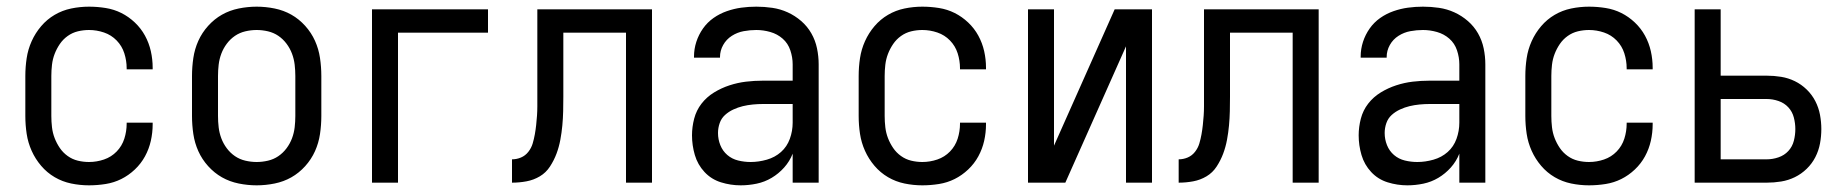

<svg xmlns="http://www.w3.org/2000/svg" viewBox="-20 -548 5540 576"><path d="M247 8Q220 8 193.5 2.5Q167 -3 144 -16.5Q121 -30 103.5 -50.5Q86 -71 75 -95.5Q64 -120 60 -146.5Q56 -173 56 -200V-320Q56 -347 60 -373.5Q64 -400 75 -424.5Q86 -449 103.5 -469.5Q121 -490 144 -503.5Q167 -517 193.5 -522.5Q220 -528 247 -528Q272 -528 297 -524Q322 -520 344 -509Q366 -498 384.5 -480.5Q403 -463 415 -441Q427 -419 432.5 -394.5Q438 -370 438 -345V-340H360V-343Q360 -366 353 -388Q346 -410 330 -426.5Q314 -443 292 -450.5Q270 -458 247 -458Q230 -458 213.5 -454Q197 -450 183 -440Q169 -430 159.5 -416Q150 -402 144 -386.5Q138 -371 136 -354Q134 -337 134 -320V-200Q134 -183 136 -166Q138 -149 144 -133.5Q150 -118 159.5 -104Q169 -90 183 -80Q197 -70 213.5 -66Q230 -62 247 -62Q270 -62 292 -69.5Q314 -77 330 -93.5Q346 -110 353 -132Q360 -154 360 -177V-180H438V-175Q438 -150 432.5 -125.5Q427 -101 415 -79Q403 -57 384.5 -39.5Q366 -22 344 -11Q322 0 297 4Q272 8 247 8Z M750 8Q723 8 696 2.5Q669 -3 646 -16Q623 -29 604.5 -49.5Q586 -70 575 -94.5Q564 -119 560 -146Q556 -173 556 -200V-320Q556 -347 560 -374Q564 -401 575 -425.5Q586 -450 604.5 -470.5Q623 -491 646 -504Q669 -517 696 -522.5Q723 -528 750 -528Q777 -528 804 -522.5Q831 -517 854 -504Q877 -491 895.5 -470.5Q914 -450 925 -425.5Q936 -401 940 -374Q944 -347 944 -320V-200Q944 -173 940 -146Q936 -119 925 -94.5Q914 -70 895.5 -49.5Q877 -29 854 -16Q831 -3 804 2.5Q777 8 750 8ZM750 -62Q767 -62 784 -66Q801 -70 815 -79.5Q829 -89 839.5 -103Q850 -117 856 -133Q862 -149 864 -166Q866 -183 866 -200V-320Q866 -337 864 -354Q862 -371 856 -387Q850 -403 839.5 -417Q829 -431 815 -440.5Q801 -450 784 -454Q767 -458 750 -458Q733 -458 716 -454Q699 -450 685 -440.5Q671 -431 660.5 -417Q650 -403 644 -387Q638 -371 636 -354Q634 -337 634 -320V-200Q634 -183 636 -166Q638 -149 644 -133Q650 -117 660.5 -103Q671 -89 685 -79.5Q699 -70 716 -66Q733 -62 750 -62Z M1096 0V-520H1444V-450H1174V0Z M1858 0V-450H1670V-258Q1670 -236 1669.5 -214.5Q1669 -193 1667 -171.5Q1665 -150 1661 -128.5Q1657 -107 1649.5 -87Q1642 -67 1630 -48.5Q1618 -30 1599.5 -19Q1581 -8 1559.5 -4Q1538 0 1516 0V-70Q1530 -70 1543 -75.5Q1556 -81 1565 -92.5Q1574 -104 1578 -117.5Q1582 -131 1584.5 -145Q1587 -159 1588.5 -173Q1590 -187 1591 -201Q1592 -215 1592 -229Q1592 -243 1592 -257V-520H1936V0Z M2202 8Q2172 8 2143 -1Q2114 -10 2093.5 -32Q2073 -54 2064.5 -83Q2056 -112 2056 -142Q2056 -167 2062.5 -192Q2069 -217 2084.5 -237Q2100 -257 2122 -270.5Q2144 -284 2168.5 -292Q2193 -300 2218 -303Q2243 -306 2269 -306H2358V-355Q2358 -376 2351 -397Q2344 -418 2328 -432Q2312 -446 2291 -452Q2270 -458 2249 -458Q2230 -458 2211 -454.5Q2192 -451 2175.5 -440.5Q2159 -430 2149.5 -413Q2140 -396 2140 -377V-375H2062V-378Q2062 -401 2069 -422.5Q2076 -444 2089 -462.5Q2102 -481 2120.5 -494Q2139 -507 2160.5 -514.5Q2182 -522 2204 -525Q2226 -528 2249 -528Q2273 -528 2297 -524.5Q2321 -521 2343 -511Q2365 -501 2383.5 -485Q2402 -469 2414 -448Q2426 -427 2431 -403Q2436 -379 2436 -355V0H2358V-87Q2349 -64 2332.5 -45.5Q2316 -27 2295 -14.5Q2274 -2 2250 3Q2226 8 2202 8ZM2232 -62Q2256 -62 2280.5 -69Q2305 -76 2323 -92Q2341 -108 2349.5 -131.5Q2358 -155 2358 -180V-236H2269Q2254 -236 2238.5 -234.5Q2223 -233 2208.5 -229.5Q2194 -226 2180 -219.5Q2166 -213 2155 -203Q2144 -193 2139 -178.5Q2134 -164 2134 -149Q2134 -130 2141 -112.5Q2148 -95 2162 -83Q2176 -71 2194.5 -66.5Q2213 -62 2232 -62Z M2747 8Q2720 8 2693.5 2.5Q2667 -3 2644 -16.5Q2621 -30 2603.5 -50.5Q2586 -71 2575 -95.5Q2564 -120 2560 -146.5Q2556 -173 2556 -200V-320Q2556 -347 2560 -373.5Q2564 -400 2575 -424.5Q2586 -449 2603.5 -469.5Q2621 -490 2644 -503.5Q2667 -517 2693.5 -522.5Q2720 -528 2747 -528Q2772 -528 2797 -524Q2822 -520 2844 -509Q2866 -498 2884.5 -480.5Q2903 -463 2915 -441Q2927 -419 2932.5 -394.5Q2938 -370 2938 -345V-340H2860V-343Q2860 -366 2853 -388Q2846 -410 2830 -426.5Q2814 -443 2792 -450.5Q2770 -458 2747 -458Q2730 -458 2713.5 -454Q2697 -450 2683 -440Q2669 -430 2659.5 -416Q2650 -402 2644 -386.5Q2638 -371 2636 -354Q2634 -337 2634 -320V-200Q2634 -183 2636 -166Q2638 -149 2644 -133.5Q2650 -118 2659.5 -104Q2669 -90 2683 -80Q2697 -70 2713.5 -66Q2730 -62 2747 -62Q2770 -62 2792 -69.5Q2814 -77 2830 -93.5Q2846 -110 2853 -132Q2860 -154 2860 -177V-180H2938V-175Q2938 -150 2932.5 -125.5Q2927 -101 2915 -79Q2903 -57 2884.5 -39.5Q2866 -22 2844 -11Q2822 0 2797 4Q2772 8 2747 8Z M3064 0V-520H3142V-111L3324 -520H3436V0H3358V-409L3176 0Z M3858 0V-450H3670V-258Q3670 -236 3669.5 -214.5Q3669 -193 3667 -171.5Q3665 -150 3661 -128.5Q3657 -107 3649.5 -87Q3642 -67 3630 -48.5Q3618 -30 3599.5 -19Q3581 -8 3559.5 -4Q3538 0 3516 0V-70Q3530 -70 3543 -75.5Q3556 -81 3565 -92.5Q3574 -104 3578 -117.5Q3582 -131 3584.5 -145Q3587 -159 3588.5 -173Q3590 -187 3591 -201Q3592 -215 3592 -229Q3592 -243 3592 -257V-520H3936V0Z M4202 8Q4172 8 4143 -1Q4114 -10 4093.5 -32Q4073 -54 4064.5 -83Q4056 -112 4056 -142Q4056 -167 4062.5 -192Q4069 -217 4084.5 -237Q4100 -257 4122 -270.5Q4144 -284 4168.5 -292Q4193 -300 4218 -303Q4243 -306 4269 -306H4358V-355Q4358 -376 4351 -397Q4344 -418 4328 -432Q4312 -446 4291 -452Q4270 -458 4249 -458Q4230 -458 4211 -454.5Q4192 -451 4175.5 -440.5Q4159 -430 4149.5 -413Q4140 -396 4140 -377V-375H4062V-378Q4062 -401 4069 -422.5Q4076 -444 4089 -462.5Q4102 -481 4120.5 -494Q4139 -507 4160.5 -514.5Q4182 -522 4204 -525Q4226 -528 4249 -528Q4273 -528 4297 -524.5Q4321 -521 4343 -511Q4365 -501 4383.5 -485Q4402 -469 4414 -448Q4426 -427 4431 -403Q4436 -379 4436 -355V0H4358V-87Q4349 -64 4332.5 -45.5Q4316 -27 4295 -14.5Q4274 -2 4250 3Q4226 8 4202 8ZM4232 -62Q4256 -62 4280.5 -69Q4305 -76 4323 -92Q4341 -108 4349.5 -131.5Q4358 -155 4358 -180V-236H4269Q4254 -236 4238.5 -234.5Q4223 -233 4208.5 -229.5Q4194 -226 4180 -219.5Q4166 -213 4155 -203Q4144 -193 4139 -178.5Q4134 -164 4134 -149Q4134 -130 4141 -112.5Q4148 -95 4162 -83Q4176 -71 4194.5 -66.5Q4213 -62 4232 -62Z M4747 8Q4720 8 4693.5 2.5Q4667 -3 4644 -16.5Q4621 -30 4603.5 -50.5Q4586 -71 4575 -95.5Q4564 -120 4560 -146.5Q4556 -173 4556 -200V-320Q4556 -347 4560 -373.5Q4564 -400 4575 -424.5Q4586 -449 4603.5 -469.5Q4621 -490 4644 -503.5Q4667 -517 4693.5 -522.5Q4720 -528 4747 -528Q4772 -528 4797 -524Q4822 -520 4844 -509Q4866 -498 4884.5 -480.5Q4903 -463 4915 -441Q4927 -419 4932.5 -394.5Q4938 -370 4938 -345V-340H4860V-343Q4860 -366 4853 -388Q4846 -410 4830 -426.5Q4814 -443 4792 -450.5Q4770 -458 4747 -458Q4730 -458 4713.5 -454Q4697 -450 4683 -440Q4669 -430 4659.5 -416Q4650 -402 4644 -386.5Q4638 -371 4636 -354Q4634 -337 4634 -320V-200Q4634 -183 4636 -166Q4638 -149 4644 -133.5Q4650 -118 4659.5 -104Q4669 -90 4683 -80Q4697 -70 4713.5 -66Q4730 -62 4747 -62Q4770 -62 4792 -69.5Q4814 -77 4830 -93.5Q4846 -110 4853 -132Q4860 -154 4860 -177V-180H4938V-175Q4938 -150 4932.5 -125.5Q4927 -101 4915 -79Q4903 -57 4884.5 -39.5Q4866 -22 4844 -11Q4822 0 4797 4Q4772 8 4747 8Z M5064 0V-520H5142V-321H5280Q5302 -321 5323.5 -317.5Q5345 -314 5364.5 -304.5Q5384 -295 5400 -279.5Q5416 -264 5426 -244.5Q5436 -225 5440 -203.5Q5444 -182 5444 -161Q5444 -139 5440 -117.5Q5436 -96 5426 -76.5Q5416 -57 5400 -41.5Q5384 -26 5364.5 -16.5Q5345 -7 5323.5 -3.5Q5302 0 5280 0ZM5142 -70H5280Q5298 -70 5315.5 -76Q5333 -82 5345 -95Q5357 -108 5361.5 -125.5Q5366 -143 5366 -161Q5366 -178 5361.5 -195.5Q5357 -213 5345 -226Q5333 -239 5315.5 -245Q5298 -251 5280 -251H5142Z"/></svg>

Font: Iosevka Term
Style: Regular
Weight: 400
Monospace: yes
Designer: Belleve Invis
Foundry: Belleve Invis
Version: Version 30.0.1